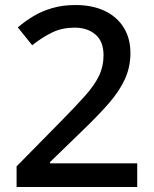

<svg xmlns="http://www.w3.org/2000/svg" viewBox="-20 -744 612 764"><path d="M526 0H46V-82L230 -269Q284 -324 320 -364.5Q356 -405 374 -442.5Q392 -480 392 -524Q392 -579 360 -606.5Q328 -634 277 -634Q228 -634 189 -615.5Q150 -597 108 -564L51 -635Q80 -660 113.5 -680Q147 -700 188.5 -712Q230 -724 280 -724Q348 -724 397 -700.5Q446 -677 472.5 -634Q499 -591 499 -533Q499 -476 476 -427Q453 -378 411 -330.5Q369 -283 312 -228L179 -99V-94H526Z"/></svg>

Font: Noto Sans Thai Medium
Style: Regular
Weight: 500
Designer: Monotype Design Team
Foundry: Monotype Imaging Inc.
Version: Version 2.001